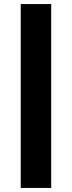

<svg xmlns="http://www.w3.org/2000/svg" viewBox="-20 -819 354 945"><path d="M232 106V-799H82V106Z"/></svg>

Font: Radio Edit
Style: P3
Weight: 800
Version: Version 3.001;PS 003.001;hotconv 1.0.70;makeotf.lib2.5.58329